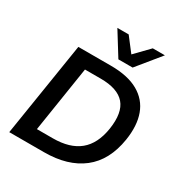

<svg xmlns="http://www.w3.org/2000/svg" viewBox="-211 -1094 1184 1249"><g transform="rotate(30 381.0 -469.5)"><path d="M38 0 150 -705H394Q522 -705 600.5 -660.5Q679 -616 709 -534Q739 -452 721 -338Q694 -169 585.5 -84.5Q477 0 299 0ZM184 -107H303Q431 -107 502.5 -166Q574 -225 593 -346Q613 -476 560 -537.5Q507 -599 379 -599H261ZM416 -765 308 -939H393L473 -835L574 -939H665L523 -765Z"/></g></svg>

Font: Mulish ExtraLight
Style: Italic
Weight: 200
Italic angle: -9°
Designer: Vernon Adams
Foundry: Vernon Adams
Version: Version 3.603